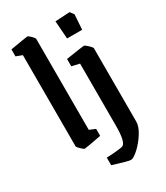

<svg xmlns="http://www.w3.org/2000/svg" viewBox="-204 -736 869 1005"><g transform="rotate(-30 230.5 -233.5)"><path d="M65 -25V-576L28 -590V-632Q125 -649 134 -649Q139 -649 153.5 -634.5Q168 -620 168 -614V-65L204 -50V-8Q111 10 101 10Q96 10 80.5 -5Q65 -20 65 -25ZM301 -644 389 -649 406 -626 400 -536H309ZM177 154V108Q196 108 234.5 104.5Q273 101 278 97Q302 84 302 -13V-388L255 -399V-443Q356 -459 365 -459Q371 -459 388 -443Q405 -427 405 -421V22Q405 51 381.5 88.5Q358 126 327.5 154Q297 182 281 182Q266 182 177 154Z"/></g></svg>

Font: Grenze Medium
Style: Regular
Weight: 500
Designer: Renata Polastri
Foundry: Omnibus-Type
Version: Version 1.002; ttfautohint (v1.8)